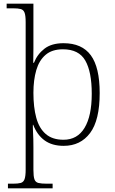

<svg xmlns="http://www.w3.org/2000/svg" viewBox="-20 -780 622 1040"><path d="M23 240V215H50Q77 215 92 211Q107 207 113 190.5Q119 174 119 139V-660Q119 -696 113 -711.5Q107 -727 92.5 -731Q78 -735 50 -735H16V-760H161V-561Q161 -541 161 -519Q161 -497 160.5 -476Q160 -455 160 -440H164Q182 -486 220.5 -516Q259 -546 324 -546Q424 -546 472 -480.5Q520 -415 520 -276Q520 -129 468 -59.5Q416 10 325 10Q262 10 221.5 -19.5Q181 -49 160 -104H158Q158 -99 158 -88.5Q158 -78 159 -62Q160 -46 160.5 -25.5Q161 -5 161 18V140Q161 175 166.5 191Q172 207 188 211Q204 215 234 215H265V240ZM324 -23Q399 -23 438 -87.5Q477 -152 477 -272Q477 -391 442 -452Q407 -513 321 -513Q262 -513 227 -483Q192 -453 176.5 -400Q161 -347 161 -277Q161 -199 176.5 -142Q192 -85 228 -54Q264 -23 324 -23Z"/></svg>

Font: Noto Serif Khmer ExtraLight
Style: Regular
Weight: 250
Version: Version 2.003